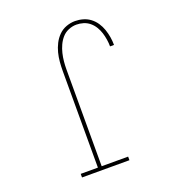

<svg xmlns="http://www.w3.org/2000/svg" viewBox="-135 -849 869 955"><g transform="rotate(-20 300.0 -371.5)"><path d="M136 0V-19H227V-530Q227 -554 229 -578Q231 -602 237 -625.5Q243 -649 254 -670.5Q265 -692 282 -709Q299 -726 322 -734.5Q345 -743 369 -743Q390 -743 411 -737Q432 -731 449 -718Q466 -705 478 -687Q490 -669 497 -648.5Q504 -628 507.5 -607Q511 -586 511 -565H490Q490 -583 487 -602Q484 -621 478.5 -638.5Q473 -656 463 -672.5Q453 -689 438.5 -701Q424 -713 406 -718.5Q388 -724 369 -724Q348 -724 327.5 -715.5Q307 -707 293 -691Q279 -675 270 -655.5Q261 -636 256 -615Q251 -594 249 -573Q247 -552 247 -530V-19H387V0Z"/></g></svg>

Font: Iosevka Etoile Thin
Style: Regular
Weight: 100
Designer: Belleve Invis
Foundry: Belleve Invis
Version: Version 22.1.2; ttfautohint (v1.8.4)